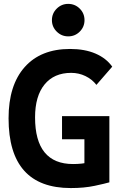

<svg xmlns="http://www.w3.org/2000/svg" viewBox="-20 -954 626 984"><path d="M342.8 9.8Q183.3 9.8 103.6 -79.6Q23.9 -168.9 23.9 -347.7Q23.9 -517.1 106.4 -610.1Q189 -703.1 338.9 -703.1Q414.6 -703.1 469.5 -679.4Q524.4 -655.8 555.2 -612.3L474.1 -519Q451.7 -547.9 417.7 -564.2Q383.8 -580.6 344.7 -580.6Q257 -580.6 208.3 -521Q159.7 -461.4 159.7 -352.5Q159.7 -232.9 208.6 -173.1Q257.5 -113.3 354.5 -113.3Q400.9 -113.3 436.3 -122.3Q471.7 -131.3 494.1 -137.7L540.5 -19.5Q519.1 -13.2 465.4 -1.7Q411.6 9.8 342.8 9.8ZM412.6 -19.5V-358.9H540.5V-19.5ZM297.9 -240.2V-358.9H537.6V-240.2ZM329.6 -767.6Q295.3 -767.6 270.7 -792Q246.1 -816.4 246.1 -850.7Q246.1 -885.5 270.7 -909.8Q295.2 -934.1 329.4 -934.1Q364.3 -934.1 388.7 -909.8Q413.1 -885.5 413.1 -850.7Q413.1 -816.4 388.8 -792Q364.5 -767.6 329.6 -767.6Z"/></svg>

Font: Cascadia Mono
Style: Regular
Weight: 400
Monospace: yes
Designer: Aaron Bell
Foundry: Saja Typeworks
Version: Version 2404.023